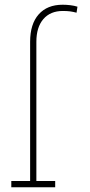

<svg xmlns="http://www.w3.org/2000/svg" viewBox="-20 -792 381 812"><path d="M27.8 0V-26.4H107.4V-615.2Q107.4 -690.4 143.6 -731.2Q179.7 -772 245.1 -772Q261.7 -772 277.6 -770Q293.5 -768.1 307.6 -763.7L303.7 -738.3Q289.1 -742.2 276.6 -743.9Q264.2 -745.6 245.6 -745.6Q192.9 -745.6 163.3 -711.2Q133.8 -676.8 133.8 -615.2V-26.4H213.4V0Z"/></svg>

Font: Roboto Slab Thin
Style: Regular
Weight: 100
Designer: Google
Version: Version 2.000; ttfautohint (v1.8.1.43-b0c9)